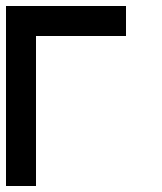

<svg xmlns="http://www.w3.org/2000/svg" viewBox="-20 -620 540 640"><path d="M0 0V-600H400V-500H100V0Z"/></svg>

Font: Galmuri9 Regular
Style: Regular
Weight: 400
Designer: Lee Minseo (quiple)
Version: Version 2.399;hotconv 1.1.1;makeotfexe 2.6.0 DEVELOPMENT